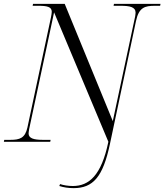

<svg xmlns="http://www.w3.org/2000/svg" viewBox="-37 -734 851 994"><path d="M344 240C444 240 496 183 532 12L667 -625C682 -696 713 -704 765 -704H792L794 -714H553L551 -704H587C635 -704 665 -698 665 -668C665 -659 662 -644 658 -627L547 -107L298 -714H134L132 -704H162C206 -704 231 -699 231 -673C231 -667 229 -655 227 -645L105 -74C93 -19 65 -10 17 -10H-15L-17 0H223L225 -10H184C138 -10 111 -18 111 -43C111 -49 113 -59 114 -66L243 -670L524 0C488 174 424 229 340 229C317 229 291 225 274 219L270 229C292 236 317 240 344 240Z"/></svg>

Font: Noto Serif Display Light
Style: Italic
Weight: 300
Italic angle: -12°
Designer: Monotype Design Team
Foundry: Monotype Imaging Inc.
Version: Version 2.009